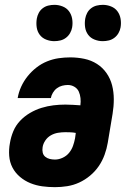

<svg xmlns="http://www.w3.org/2000/svg" viewBox="-20 -765 540 793"><path d="M207 8Q180 8 154.5 4.5Q129 1 105.5 -8.5Q82 -18 62.5 -34.5Q43 -51 31.5 -73Q20 -95 18 -121.5Q16 -148 21 -174Q25 -199 35 -223Q45 -247 63 -266Q81 -285 104 -298.5Q127 -312 151.5 -319.5Q176 -327 200.5 -330Q225 -333 250 -333Q265 -333 281 -332Q297 -331 312 -330Q314 -345 312.5 -359.5Q311 -374 305.5 -386.5Q300 -399 287.5 -406.5Q275 -414 260 -414Q249 -414 237 -411Q225 -408 215 -400.5Q205 -393 198.5 -382Q192 -371 190 -360H53Q57 -384 67.5 -407Q78 -430 94 -450Q110 -470 130.5 -486Q151 -502 174.5 -511.5Q198 -521 222 -524.5Q246 -528 270 -528Q300 -528 328.5 -522Q357 -516 380.5 -501Q404 -486 420 -463Q436 -440 443 -412.5Q450 -385 450 -355Q450 -325 445 -295L425 -175Q421 -151 412 -126Q403 -101 388 -79Q373 -57 352 -39.5Q331 -22 307 -11Q283 0 257.5 4Q232 8 207 8ZM207 -106Q223 -106 239 -113.5Q255 -121 265.5 -134Q276 -147 281.5 -162.5Q287 -178 290 -194L293 -216Q283 -218 272 -218.5Q261 -219 250 -219Q235 -219 219.5 -216.5Q204 -214 190 -206Q176 -198 167 -184.5Q158 -171 156 -157Q154 -145 156.5 -134.5Q159 -124 167 -117.5Q175 -111 185.5 -108.5Q196 -106 207 -106ZM404 -595Q387 -595 370.5 -601.5Q354 -608 344 -621.5Q334 -635 331.5 -652.5Q329 -670 332 -688Q334 -700 340 -711.5Q346 -723 356.5 -731Q367 -739 379.5 -742Q392 -745 405 -745Q422 -745 438.5 -738.5Q455 -732 465 -718.5Q475 -705 478 -687.5Q481 -670 478 -652Q476 -640 469.5 -628.5Q463 -617 452.5 -609Q442 -601 429.5 -598Q417 -595 404 -595ZM204 -595Q187 -595 170.5 -601.5Q154 -608 144 -621.5Q134 -635 131.5 -652.5Q129 -670 132 -688Q134 -700 140 -711.5Q146 -723 156.5 -731Q167 -739 179.5 -742Q192 -745 205 -745Q222 -745 238.5 -738.5Q255 -732 265 -718.5Q275 -705 278 -687.5Q281 -670 278 -652Q276 -640 269.5 -628.5Q263 -617 252.5 -609Q242 -601 229.5 -598Q217 -595 204 -595Z"/></svg>

Font: Iosevka Term Curly Heavy
Style: Italic
Weight: 900
Italic angle: -9°
Designer: Belleve Invis
Foundry: Belleve Invis
Version: Version 32.3.0